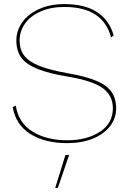

<svg xmlns="http://www.w3.org/2000/svg" viewBox="-20 -690 634 939"><path d="M536 -517 523 -507Q484 -656 295 -656Q230 -656 180 -634.5Q130 -613 103 -575.5Q76 -538 76 -492Q76 -448 98 -418.5Q120 -389 172 -368Q224 -347 316 -331Q401 -316 452 -294.5Q503 -273 525.5 -240.5Q548 -208 548 -160Q548 -111 517.5 -72Q487 -33 433 -11.5Q379 10 309 10Q201 10 129.5 -34Q58 -78 42 -166L57 -174Q70 -90 138.5 -47Q207 -4 309 -4Q405 -4 468.5 -45.5Q532 -87 532 -160Q532 -223 482.5 -259Q433 -295 313 -315Q217 -331 162 -353.5Q107 -376 83.5 -409Q60 -442 60 -492Q60 -540 88.5 -580.5Q117 -621 170.5 -645.5Q224 -670 295 -670Q491 -670 536 -517ZM263 229H250L300 68H318Z"/></svg>

Font: Work Sans Thin
Style: Regular
Weight: 260
Designer: Wei Huang
Foundry: Wei Huang
Version: Version 1.500